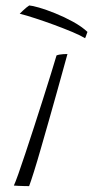

<svg xmlns="http://www.w3.org/2000/svg" viewBox="-20 -664 332 686"><path d="M84 1Q79.5 1 67.8 0.8Q56 0.5 44.8 0Q33.5 -0.5 29.5 -1Q34.5 -11.5 45.5 -42.2Q56.5 -73 71 -117Q85.5 -161 101.8 -210.8Q118 -260.5 133.5 -309.5Q149 -358.5 161.8 -399.5Q174.5 -440.5 182 -466Q187 -468 193 -469Q199 -470 206.2 -470.5Q213.5 -471 221 -471Q216.5 -455 206.5 -418.5Q196.5 -382 183 -333.8Q169.5 -285.5 154.8 -233.8Q140 -182 126.2 -134Q112.5 -86 101.2 -50.2Q90 -14.5 84 1ZM84.5 -644.5Q94.5 -644 119.8 -636.8Q145 -629.5 177.2 -616.5Q209.5 -603.5 240.5 -586.5Q271.5 -569.5 292.5 -550Q292 -548.5 290.2 -543.8Q288.5 -539 286.8 -534Q285 -529 284 -527.5Q267.5 -537.5 238.2 -549.8Q209 -562 174.5 -574.8Q140 -587.5 107.2 -598.2Q74.5 -609 50.5 -615Q55.5 -620 61.8 -626Q68 -632 74.2 -637Q80.5 -642 84.5 -644.5Z"/></svg>

Font: Grandstander Thin
Style: Italic
Weight: 100
Italic angle: -15°
Designer: Tyler Finck
Foundry: Etcetera Type Co
Version: Version 1.200